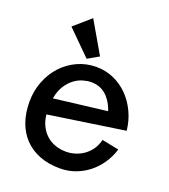

<svg xmlns="http://www.w3.org/2000/svg" viewBox="-144 -852 881 1002"><g transform="rotate(20 296.5 -351.0)"><path d="M305.2 -44.9Q331.1 -44.9 356.4 -53Q381.8 -61 403.3 -76.4Q424.8 -91.8 440.7 -114.7Q456.5 -137.7 463.9 -168L558.1 -148.9Q544.4 -104.5 519.5 -68.4Q494.6 -32.2 461.4 -6.3Q428.2 19.5 388.4 33.7Q348.6 47.9 305.2 47.9Q240.7 47.9 190.9 28.3Q141.1 8.8 106.9 -26.9Q72.8 -62.5 54.9 -112.8Q37.1 -163.1 37.1 -225.1Q37.1 -286.1 57.9 -339.1Q78.6 -392.1 114.7 -431.2Q150.9 -470.2 199.7 -492.7Q248.5 -515.1 305.2 -515.1Q356 -515.1 400.9 -495.4Q445.8 -475.6 480.5 -440.7Q515.1 -405.8 537.6 -358.4Q560.1 -311 565.9 -255.9L143.1 -192.9Q146.5 -158.2 160.2 -130.6Q173.8 -103 195.1 -84Q216.3 -64.9 244.4 -54.9Q272.5 -44.9 305.2 -44.9ZM439.9 -318.8 437 -328.1Q418.5 -376.5 386 -403.8Q353.5 -431.2 305.2 -431.2Q284.7 -431.2 260.3 -424.1Q235.8 -417 212.9 -399.9Q189.9 -382.8 171.6 -354.2Q153.3 -325.7 146 -283.2ZM302.7 -572.8 240.7 -537.6 108.9 -668.5 200.7 -748.5Z"/></g></svg>

Font: McLaren
Style: Regular
Weight: 400
Designer: Astigmatic (AOETI)
Foundry: Astigmatic (AOETI)
Version: Version 1.000